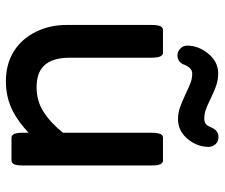

<svg xmlns="http://www.w3.org/2000/svg" viewBox="-74 -650 743 635"><g transform="rotate(90 297.5 -332.5)"><path d="M62.5 -181.6V-459Q62.5 -474.1 63.7 -480.7Q64.9 -487.3 66.2 -490.5Q67.4 -493.7 70.6 -496.8Q73.7 -500 79.1 -500H154.3Q159.7 -500 163.1 -496.1Q167.5 -491.7 169.2 -482.9Q170.9 -474.1 170.9 -459V-191.4Q170.9 -132.8 197.8 -106Q221.7 -82 268.6 -82Q313 -82 348.1 -104Q383.8 -126 418.9 -168.9V-459Q418.9 -474.1 420.7 -483.2Q422.4 -492.2 426.3 -496.1Q430.2 -500 435.5 -500H510.7Q516.1 -500 520 -496.1Q523.9 -492.2 525.6 -483.2Q527.3 -474.1 527.3 -459V-40Q527.3 -24.9 526.1 -18.3Q524.9 -11.7 523.7 -8.5Q522.5 -5.4 519.3 -2.2Q516.1 1 510.7 1H435.5Q430.2 1 427 -2.2Q423.8 -5.4 422.6 -8.5Q421.4 -11.7 420.2 -18.3Q418.9 -24.9 418.9 -40V-55.7Q384.8 -22.9 348.6 -3.9Q303.7 19.5 247.8 19.5Q191.9 19.5 148.9 -7.3Q107.9 -33.2 85 -80.1Q62.5 -126 62.5 -181.6ZM130.9 -580.1Q130.9 -617.2 157.2 -649.4Q184.1 -682.6 222.7 -682.6Q242.7 -682.6 260.3 -676.8Q279.3 -670.9 304.4 -658.4Q329.6 -646 344.2 -641.1Q357.9 -636.7 373 -636.7Q385.3 -636.7 391.6 -643.1Q396.5 -647.9 399.9 -656.7Q404.3 -667.5 410.6 -674.3Q419.9 -683.6 433.3 -683.6Q446.8 -683.6 456.1 -674.8Q464.4 -666 465.8 -652.8V-652.3Q465.8 -610.4 436.5 -578.1Q411.1 -549.8 374 -549.8Q355 -549.8 337.9 -555.4Q320.8 -561 290 -575.2Q265.1 -587.4 251 -592.3Q237.8 -596.7 223.6 -596.7Q205.1 -596.7 194.8 -572.3Q188 -551.8 169.4 -548.3Q166.5 -547.9 163.1 -547.9Q149.9 -547.9 140.1 -558.1Q130.9 -566.9 130.9 -580.1Z"/></g></svg>

Font: YuPearl-SemiBold
Style: SemiBold
Weight: 600
Designer: Max Yao
Foundry: Max-Everyday
Version: Version 1.011; ttfautohint (v1.8.3)